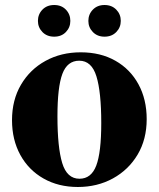

<svg xmlns="http://www.w3.org/2000/svg" viewBox="-20 -734 634 767"><path d="M291 13Q213.5 13 154 -20.8Q94.5 -54.5 61.2 -115Q28 -175.5 28 -254Q28 -334.5 63.8 -395.5Q99.5 -456.5 161.8 -490.8Q224 -525 302.5 -525Q382 -525 441.2 -491.2Q500.5 -457.5 533.2 -397.2Q566 -337 566 -258Q566 -177.5 529.8 -116.5Q493.5 -55.5 431 -21.2Q368.5 13 291 13ZM297.5 -20Q344.5 -20 364.5 -72.5Q384.5 -125 384.5 -242.5Q384.5 -366.5 365.2 -429Q346 -491.5 296.5 -491.5Q249 -491.5 229.2 -439Q209.5 -386.5 209.5 -269.5Q209.5 -145.5 228.5 -82.8Q247.5 -20 297.5 -20ZM196.5 -587.5Q167.5 -587.5 149.5 -606Q131.5 -624.5 131.5 -650.5Q131.5 -677 149.5 -695.5Q167.5 -714 196.5 -714Q225.5 -714 243.2 -695.5Q261 -677 261 -650.5Q261 -624.5 243.2 -606Q225.5 -587.5 196.5 -587.5ZM397.5 -587.5Q369 -587.5 351 -606Q333 -624.5 333 -650.5Q333 -677 351 -695.5Q369 -714 397.5 -714Q426.5 -714 444.5 -695.5Q462.5 -677 462.5 -650.5Q462.5 -624.5 444.5 -606Q426.5 -587.5 397.5 -587.5Z"/></svg>

Font: Newsreader 72pt
Style: Bold
Weight: 700
Designer: Hugues Gentile
Foundry: Production Type
Version: Version 1.003; ttfautohint (v1.8.3)